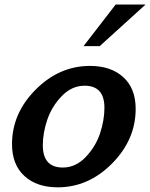

<svg xmlns="http://www.w3.org/2000/svg" viewBox="-20 -800 652 834"><path d="M612.3 -780.3H482.4L342.8 -599.6H413.1ZM569.3 -327.1C569.3 -386.4 551.4 -432.3 515.6 -464.8C479.8 -497.4 431.6 -513.7 371.1 -513.7C281.9 -513.7 203.1 -479.3 134.8 -410.6C66.4 -342 32.2 -263 32.2 -173.8C32.2 -114.6 50.1 -68.5 85.9 -35.6C121.7 -2.8 169.9 13.7 230.5 13.7C319.7 13.7 398.4 -20.8 466.8 -89.8C535.2 -158.9 569.3 -238 569.3 -327.1ZM433.6 -332C433.6 -296.2 427.2 -259.1 414.6 -220.7C401.9 -182.3 381 -147.9 352.1 -117.7C323.1 -87.4 290 -72.3 252.9 -72.3C195 -72.3 166 -104.5 166 -168.9C166 -204.8 172.5 -241.9 185.5 -280.3C198.6 -318.7 219.6 -352.9 248.5 -382.8C277.5 -412.8 310.5 -427.7 347.7 -427.7C404.9 -427.7 433.6 -395.8 433.6 -332Z"/></svg>

Font: FreeUniversal
Style: BoldItalic
Weight: 700
Italic angle: -11°
Version: Version 1.001